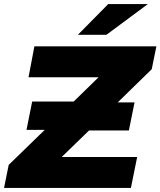

<svg xmlns="http://www.w3.org/2000/svg" viewBox="-35 -929 793 949"><path d="M715 -587 547 -423H630L602 -284H405L270 -153H643L612 0H-15L8 -114L186 -287H96L124 -427H329L452 -547H106L135 -700H738ZM500 -909H696L491 -757H350Z"/></svg>

Font: Montserrat Alternates ExtraBold
Style: Italic
Weight: 800
Italic angle: -11.3°
Designer: Julieta Ulanovsky
Foundry: Julieta Ulanovsky
Version: Version 7.200